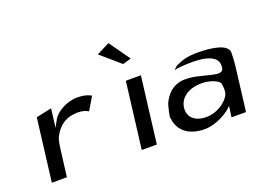

<svg xmlns="http://www.w3.org/2000/svg" viewBox="-109 -999 1696 1258"><g transform="rotate(-20 739.5 -370.0)"><path d="M510 -456C496 -464 470 -478 413 -478C334 -478 262 -430 240 -390L213 -340L229 -470L121 -447L67 -10H172L196 -201C198 -220 202 -240 206 -258V-259C226 -314 275 -377 360 -383C363 -384 372 -385 379 -385C420 -385 442 -375 456 -366Z M831 -598 728 -743 638 -697 772 -581ZM799 -10 856 -472H751L694 -10Z M1116 -458H1115C1100 -453 1089 -443 1075 -428C1081 -430 1091 -432 1101 -433C1133 -436 1376 -466 1374 -352C1374 -345 1374 -338 1372 -331C1367 -310 1345 -308 1327 -310C1281 -315 1204 -343 1148 -347C1118 -349 1097 -349 1075 -343C1019 -328 985 -288 962 -240C959 -235 934 -139 943 -141C950 -55 1017 3 1128 3C1211 3 1287 -47 1310 -67L1330 -86L1320 -10H1421L1459 -320C1463 -352 1464 -382 1464 -411C1462 -464 1367 -485 1255 -485C1191 -485 1148 -474 1116 -458ZM1167 -68C1089 -68 1041 -109 1049 -176C1058 -250 1131 -287 1209 -287C1267 -287 1321 -265 1333 -244L1334 -243V-242C1338 -223 1340 -201 1337 -179C1332 -137 1257 -68 1167 -68Z"/></g></svg>

Font: Bluebird
Style: LiExtObl
Weight: 300
Designer: Jasper
Foundry: Cannot Into Space Fonts
Version: Version 0.98